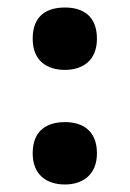

<svg xmlns="http://www.w3.org/2000/svg" viewBox="-20 -572 345 511"><path d="M67 -469C67 -410 105 -386 153 -386C199 -386 238 -410 238 -469C238 -531 199 -552 153 -552C105 -552 67 -531 67 -469ZM67 -164C67 -106 105 -81 153 -81C199 -81 238 -106 238 -164C238 -225 199 -247 153 -247C105 -247 67 -225 67 -164Z"/></svg>

Font: Noto Sans Kannada UI
Style: Bold
Weight: 700
Designer: Jelle Bosma - Monotype Design Team
Foundry: Monotype Imaging Inc.
Version: Version 2.005